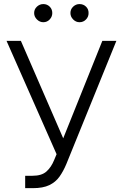

<svg xmlns="http://www.w3.org/2000/svg" viewBox="-20 -932 615 961"><path d="M106 9.8V-52.2H142.6Q188.5 -52.2 212.4 -73.5Q236.3 -94.7 251 -130.9L263.2 -160.2L12.7 -727.5H84.5L296.4 -239.7L492.2 -727.5H562.5L312 -110.8Q296.9 -74.7 277.6 -47.6Q258.3 -20.5 226.8 -5.4Q195.3 9.8 144 9.8ZM196.8 -820.8Q178.7 -820.8 164.8 -834.7Q150.9 -848.6 150.9 -866.7Q150.9 -885.7 164.8 -898.7Q178.7 -911.6 196.8 -911.6Q215.8 -911.6 228.8 -898.7Q241.7 -885.7 241.7 -866.7Q241.7 -848.6 228.8 -834.7Q215.8 -820.8 196.8 -820.8ZM377.9 -820.8Q359.9 -820.8 346.2 -834.7Q332.5 -848.6 332.5 -866.7Q332.5 -885.7 346.2 -898.7Q359.9 -911.6 377.9 -911.6Q397.5 -911.6 410.6 -898.7Q423.8 -885.7 423.3 -866.7Q423.8 -848.6 410.6 -834.7Q397.5 -820.8 377.9 -820.8Z"/></svg>

Font: Inter Tight Light
Style: Regular
Weight: 300
Designer: Rasmus Andersson
Foundry: rsms
Version: Version 3.004